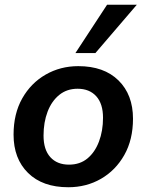

<svg xmlns="http://www.w3.org/2000/svg" viewBox="-20 -777 616 807"><path d="M267 10Q159 10 98 -50Q37 -110 37 -211Q37 -299 73.5 -363.5Q110 -428 172 -463.5Q234 -499 309 -499Q417 -499 478 -439Q539 -379 539 -278Q539 -190 502.5 -125.5Q466 -61 404.5 -25.5Q343 10 267 10ZM270 -85Q316 -85 347.5 -111Q379 -137 396 -182Q413 -227 413 -282Q413 -341 384.5 -372.5Q356 -404 306 -404Q261 -404 229 -378Q197 -352 180 -307.5Q163 -263 163 -207Q163 -148 191.5 -116.5Q220 -85 270 -85ZM297 -554 430 -757H555L381 -554Z"/></svg>

Font: Nunito Sans
Style: Bold Italic
Weight: 700
Italic angle: -9°
Designer: Vernon Adams
Foundry: Vernon Adams
Version: Version 3.006; ttfautohint (v1.8.3)